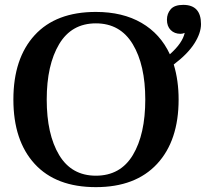

<svg xmlns="http://www.w3.org/2000/svg" viewBox="-20 -759 846 789"><path d="M694 -494Q714 -428 714 -350Q714 -181 625.5 -85.5Q537 10 374 10Q210 10 122.5 -85.5Q35 -181 35 -350Q35 -519 122.5 -614.5Q210 -710 374 -710Q484 -710 561.5 -665Q639 -620 678 -536Q730 -582 739 -624Q731 -620 722 -620Q697 -620 681.5 -635.5Q666 -651 666 -678Q666 -703 681.5 -721Q697 -739 733 -739Q806 -739 806 -660Q806 -623 778.5 -580Q751 -537 694 -494ZM577 -350Q577 -492 525.5 -577.5Q474 -663 374 -663Q274 -663 223 -577.5Q172 -492 172 -350Q172 -207 223 -122Q274 -37 374 -37Q475 -37 526 -122Q577 -207 577 -350Z"/></svg>

Font: Trirong SemiBold
Style: Regular
Weight: 600
Designer: Katatrad Team
Foundry: CadsonDemak
Version: Version 1.001